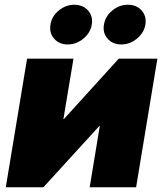

<svg xmlns="http://www.w3.org/2000/svg" viewBox="-20 -790 688 810"><path d="M554.2 0H358.4L400.9 -258.3H398.9L163.1 0H4.4L94.2 -542.5H290L247.6 -288.1H250L481 -542.5H644ZM491.7 -602.5Q455.1 -602.5 433.8 -627Q412.6 -651.4 418.5 -686Q424.3 -721.2 453.6 -745.6Q482.9 -770 519.5 -770Q556.2 -770 577.6 -745.6Q599.1 -721.2 593.3 -686Q587.4 -651.4 557.6 -627Q527.8 -602.5 491.7 -602.5ZM265.6 -602.5Q229.5 -602.5 208.3 -627Q187 -651.4 192.9 -686Q198.2 -721.2 227.8 -745.6Q257.3 -770 293.5 -770Q330.1 -770 351.6 -745.6Q373 -721.2 367.2 -686Q361.3 -651.4 331.8 -627Q302.2 -602.5 265.6 -602.5Z"/></svg>

Font: Inter 16pt Black
Style: Italic
Weight: 900
Italic angle: -9.3988°
Version: Version 4.001;git-66647c0bb